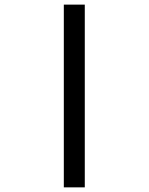

<svg xmlns="http://www.w3.org/2000/svg" viewBox="-20 -619 640 827"><path d="M254.9 -599.1H345.2V188H254.9Z"/></svg>

Font: Courier New
Style: Regular
Weight: 400
Designer: Steve Matteson
Foundry: Ascender Corporation
Version: Version 2.00.3